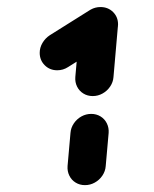

<svg xmlns="http://www.w3.org/2000/svg" viewBox="-20 -539 447 559"><path d="M227.4 0Q212.2 0 200.2 -7.4Q188.1 -14.8 181.9 -27.6Q175.6 -40.4 176.7 -55.6L185.2 -151.9Q186.3 -167 195 -179.8Q203.7 -192.6 217 -200Q230.4 -207.4 245.6 -207.4Q260.7 -207.4 272.8 -200Q284.8 -192.6 291.1 -179.8Q297.4 -167 296.3 -151.9L287.8 -55.6Q286.7 -40.4 278 -27.6Q269.3 -14.8 255.9 -7.4Q242.6 0 227.4 0ZM272.6 -518.5Q294.4 -518.5 309.1 -504.1Q323.7 -489.6 323.7 -468.1Q323.7 -452.6 315.7 -438.7Q307.8 -424.8 294.4 -416.7L178.1 -343.7Q163.7 -334.4 146.7 -334.4Q124.8 -334.4 110.2 -349.1Q95.6 -363.7 95.6 -385.2Q95.6 -400.4 103.7 -414.1Q111.9 -427.8 124.8 -436.3L241.1 -509.3Q256.3 -518.5 272.6 -518.5ZM250 -259.3Q234.8 -259.3 222.8 -266.7Q210.7 -274.1 204.4 -286.9Q198.1 -299.6 199.3 -314.8L212.2 -463Q213.7 -478.1 222.2 -490.9Q230.7 -503.7 244.1 -511.1Q257.4 -518.5 272.6 -518.5Q287.8 -518.5 300 -511.1Q312.2 -503.7 318.5 -490.9Q324.8 -478.1 323.3 -463L310.4 -314.8Q309.3 -299.6 300.6 -286.9Q291.9 -274.1 278.5 -266.7Q265.2 -259.3 250 -259.3Z"/></svg>

Font: 26F Galaxy Sans Black
Style: Italic
Weight: 900
Italic angle: -5°
Designer: C₂₉H₂₅N₃O₅
Version: Version 1.200